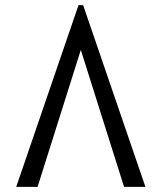

<svg xmlns="http://www.w3.org/2000/svg" viewBox="-20 -726 628 746"><path d="M285 -706 43 0H126L294 -532L462 0H545L303 -706Z"/></svg>

Font: Juman Normal
Style: Regular
Weight: 300
Designer: Bandar Raffah (Arabic) Julieta Ulanovsky (Latin)
Foundry: Caramella
Version: Version 5.022;PS 005.022;hotconv 1.0.88;makeotf.lib2.5.64775